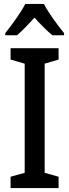

<svg xmlns="http://www.w3.org/2000/svg" viewBox="-20 -960 354 980"><path d="M204 -940H109C88 -898 42 -835 7 -791V-780H67C93 -802 124 -835 156 -870C188 -835 218 -804 247 -780H307V-791C272 -834 227 -895 204 -940ZM279 0V-58L208 -78V-635L279 -656V-714H34V-656L106 -635V-78L34 -58V0Z"/></svg>

Font: Noto Sans Myanmar UI Condensed Medium
Style: Regular
Weight: 500
Width: 3
Designer: Monotype Design Team
Foundry: Monotype Imaging Inc.
Version: Version 2.103